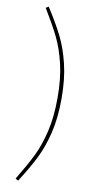

<svg xmlns="http://www.w3.org/2000/svg" viewBox="-104 -870 501 1041"><g transform="rotate(10 146.5 -350.0)"><path d="M231 -350Q231 -243 211 -160.5Q191 -78 159.5 -15Q128 48 76 129L61 120Q112 36 141.5 -24Q171 -84 190 -164.5Q209 -245 209 -350Q209 -455 190 -535.5Q171 -616 141.5 -676Q112 -736 61 -820L76 -829Q128 -748 159.5 -685Q191 -622 211 -539.5Q231 -457 231 -350Z"/></g></svg>

Font: Fira Sans Condensed Thin
Style: Regular
Weight: 250
Width: 3
Designer: Carrois Corporate & Edenspiekermann AG
Foundry: Carrois Corporate GbR & Edenspiekermann AG
Version: Version 4.203